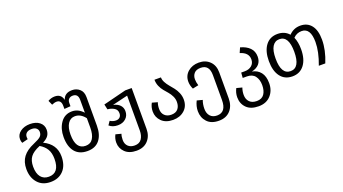

<svg xmlns="http://www.w3.org/2000/svg" viewBox="-69 -1440 4188 2344"><g transform="rotate(-20 2025.5 -268.5)"><path d="M356 -269Q511 -195 511 -36Q511 82 448.5 148Q386 214 282 214Q175 214 114.5 144.5Q54 75 54 -35Q54 -129 101 -191.5Q148 -254 245 -295Q318 -326 341 -348.5Q364 -371 364 -407Q364 -435 343 -454.5Q322 -474 282 -474Q237 -474 214.5 -454Q192 -434 192 -403Q192 -383 195 -374L117 -354Q106 -378 106 -404Q106 -464 157 -501Q208 -538 282 -538Q359 -538 405.5 -501Q452 -464 452 -404Q452 -360 430.5 -328Q409 -296 356 -269ZM282 146Q420 146 420 -36Q420 -113 390.5 -162.5Q361 -212 303 -246Q213 -209 177.5 -161Q142 -113 142 -35Q142 54 179 100Q216 146 282 146Z M907 -751Q963 -751 1004 -715.5Q1045 -680 1045 -610V-240Q1045 -122 991 -54.5Q937 13 834 13Q726 13 670.5 -55.5Q615 -124 615 -247Q615 -356 668.5 -432Q722 -508 817 -508Q898 -508 961 -438V-605Q961 -685 892 -685Q862 -685 842.5 -667.5Q823 -650 823 -615V-573L742 -567V-606Q742 -683 682 -683Q654 -683 619 -667L593 -726Q635 -751 682 -751Q766 -751 784 -669Q809 -751 907 -751ZM834 -55Q898 -55 929.5 -105Q961 -155 961 -246V-367Q905 -440 831 -440Q772 -440 738.5 -388.5Q705 -337 705 -247Q705 -55 834 -55Z M1517 -526H1601V4Q1601 96 1547 155Q1493 214 1398 214Q1302 214 1249 162Q1196 110 1196 36Q1196 -15 1221 -63L1293 -44Q1281 -12 1281 33Q1281 85 1312.5 115.5Q1344 146 1398 146Q1459 146 1488 103.5Q1517 61 1517 -6V-458L1317 -410Q1373 -398 1403 -366Q1433 -334 1433 -289Q1434 -231 1394 -193.5Q1354 -156 1289 -156Q1221 -156 1178 -194L1211 -242Q1249 -219 1287 -219Q1319 -219 1337.5 -237.5Q1356 -256 1356 -289Q1356 -334 1319 -356.5Q1282 -379 1234 -383L1219 -451Z M1981 -526Q1981 -494 1998.5 -461Q2016 -428 2041 -398.5Q2066 -369 2091 -337.5Q2116 -306 2133.5 -264Q2151 -222 2151 -176Q2151 -90 2093 -38.5Q2035 13 1946 13Q1850 13 1797 -40Q1744 -93 1744 -168Q1744 -225 1771 -274L1842 -254Q1828 -217 1828 -170Q1828 -117 1860 -85.5Q1892 -54 1946 -54Q2004 -54 2033 -88Q2062 -122 2062 -178Q2062 -217 2045 -252.5Q2028 -288 2004 -316Q1980 -344 1955.5 -373Q1931 -402 1914 -441.5Q1897 -481 1897 -526Z M2475 -538Q2562 -538 2616.5 -484.5Q2671 -431 2671 -340V-3Q2671 94 2617 154Q2563 214 2468 214Q2368 214 2315.5 157Q2263 100 2263 17Q2263 -48 2295 -112L2367 -93Q2348 -42 2348 17Q2348 76 2379.5 111Q2411 146 2468 146Q2587 146 2587 -13V-335Q2587 -470 2475 -470Q2418 -470 2390.5 -439Q2363 -408 2363 -362Q2363 -324 2377 -280L2301 -264Q2277 -314 2277 -362Q2277 -440 2333.5 -489Q2390 -538 2475 -538Z M3049 -213Q3118 -201 3158.5 -150Q3199 -99 3199 -9Q3199 88 3141 151Q3083 214 2984 214Q2881 214 2827 159.5Q2773 105 2773 22Q2773 -36 2801 -89L2873 -70Q2857 -27 2857 21Q2857 78 2890 112Q2923 146 2984 146Q3050 146 3080.5 101.5Q3111 57 3111 -15Q3111 -87 3076.5 -132.5Q3042 -178 2971 -178H2917L2922 -246H2969Q3023 -246 3058.5 -275.5Q3094 -305 3094 -356Q3094 -444 2986 -476L3014 -540Q3090 -520 3134 -475.5Q3178 -431 3178 -361Q3178 -243 3049 -213Z M3794 -538Q3885 -538 3936 -473.5Q3987 -409 3987 -287Q3987 -151 3925 0H3841Q3902 -161 3902 -287Q3902 -470 3787 -470Q3722 -470 3678 -423Q3707 -357 3707 -264Q3707 -136 3651 -62Q3595 12 3497 12Q3397 12 3342 -60.5Q3287 -133 3287 -262Q3287 -390 3342.5 -464Q3398 -538 3498 -538Q3591 -538 3646 -474Q3707 -538 3794 -538ZM3497 -56Q3618 -56 3618 -264Q3618 -470 3498 -470Q3439 -470 3407 -418Q3375 -366 3375 -262Q3375 -56 3497 -56Z"/></g></svg>

Font: FiraGO Book
Style: Regular
Weight: 350
Designer: bBox Type
Foundry: bBox Type GmbH
Version: Version 1.001;PS 001.001;hotconv 1.0.88;makeotf.lib2.5.64775